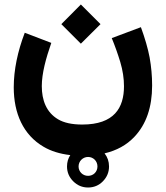

<svg xmlns="http://www.w3.org/2000/svg" viewBox="-20 -481 741 859"><path d="M348.1 76.2C302.2 76.2 266.1 68.4 239.7 52.7C187 21.5 167 -33.2 167 -95.7C167 -152.8 185.5 -220.2 209.5 -289.1L90.8 -334.5C59.1 -252 41.5 -168 41.5 -90.3C41.5 26.4 84 122.6 175.3 175.8C208.5 195.3 248 207.5 294.4 212.9C284.7 228 279.8 244.6 279.8 263.7C279.8 289.6 289.1 311.5 307.6 330.1C326.2 348.6 348.1 357.9 374 357.9C399.9 357.9 422.4 348.6 440.4 330.1C458.5 311.5 467.8 289.6 467.8 263.7C467.8 241.2 460.9 221.7 447.8 205.1C502 192.4 546.4 168 581.1 131.3C634.3 75.2 660.6 -1.5 660.6 -98.6C660.6 -141.1 656.7 -183.1 649.4 -224.1C641.6 -265.1 628.4 -310.1 610.4 -359.4L480 -310.5C494.1 -276.4 506.8 -240.7 518.1 -203.6C529.3 -166 534.7 -129.9 534.7 -95.2C534.7 1.5 490.7 76.2 348.1 76.2ZM254.4 -373 341.8 -285.6 429.7 -373 341.8 -460.9ZM331.5 263.7C331.5 240.2 350.6 221.2 374 221.2C397.5 221.2 416 239.7 416 263.7C416 287.6 397.9 305.7 374 305.7C350.1 305.7 331.5 287.1 331.5 263.7Z"/></svg>

Font: Vazirmatn ExtraBold
Style: Regular
Weight: 800
Designer: Saber Rastikerdar
Foundry: Saber Rastikerdar
Version: Version 33.003